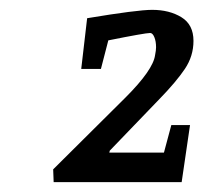

<svg xmlns="http://www.w3.org/2000/svg" viewBox="-20 -733 424 390"><path d="M203 -427 202 -423H313L328 -479H366L349 -363H89L88 -389L235 -535Q291 -591 295 -621Q297 -631 297 -637Q297 -649 293.5 -657.5Q290 -666 285 -666Q275 -666 200 -651L185 -593H145L157 -696Q259 -713 289 -713Q324 -713 348.5 -698Q373 -683 373 -650Q373 -619 355.5 -593Q338 -567 305 -533Z"/></svg>

Font: Grenze
Style: Italic
Weight: 400
Italic angle: -10°
Designer: Renata Polastri
Foundry: Omnibus-Type
Version: Version 1.002; ttfautohint (v1.8)